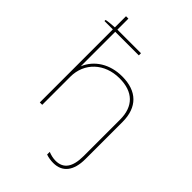

<svg xmlns="http://www.w3.org/2000/svg" viewBox="-264 -829 1134 1134"><g transform="rotate(45 303.5 -261.5)"><path d="M95 0H115V-235C115 -351 203 -434 327 -434H328C440 -434 502 -374 502 -264V41C502 133 470 178 404 178C384 178 363 173 343 165V187C362 194 384 197 404 197C480 197 522 144 522 46V-264C522 -386 454 -453 331 -453H330C228 -453 148 -402 115 -322V-610H312V-628H115V-720H95V-627C69 -625 39 -623 25 -619V-610H95Z"/></g></svg>

Font: Fixel Text Thin
Style: Regular
Weight: 100
Width: 4
Designer: AlfaBravo + MacPaw
Foundry: Kyrylo Tkachov, Marchela Mozhyna, Serhii Makarenko, Maria Weinstein, Zakhar Kryvoshyya
Version: Version 1.211